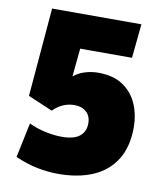

<svg xmlns="http://www.w3.org/2000/svg" viewBox="-80 -753 707 832"><g transform="rotate(10 273.5 -337.5)"><path d="M232 13Q186 13 139 3.5Q92 -6 42 -28L74 -181Q107 -165 146 -156.5Q185 -148 219 -148Q273 -148 298 -168.5Q323 -189 323 -225Q323 -257 303 -275Q283 -293 251 -293Q198 -293 157 -252L49 -298L82 -688H475L460 -538H232L220 -414Q244 -433 272.5 -441Q301 -449 327 -449Q395 -449 437.5 -420Q480 -391 500 -344Q520 -297 520 -243Q520 -156 484 -99Q448 -42 383.5 -14.5Q319 13 232 13Z"/></g></svg>

Font: Paytone One
Style: Regular
Weight: 400
Designer: Vernon Adams
Foundry: Vernon Adams
Version: Version 1.002; ttfautohint (v1.8.4.7-5d5b);gftools[0.9.23]